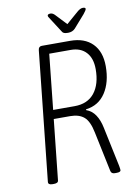

<svg xmlns="http://www.w3.org/2000/svg" viewBox="-94 -914 687 976"><g transform="rotate(-10 250.0 -426.0)"><path d="M96 2Q74 2 75 -13L146 -681Q148 -700 165 -700H311Q385 -700 426 -658.5Q467 -617 467 -542Q467 -459 431.5 -405Q396 -351 330 -343V-339Q359 -329 377 -302Q395 -275 403 -235L446 -31Q449 -14 449 -8Q448 2 427 2H418Q400 2 397 -14L354 -219Q342 -279 316 -301Q290 -323 245 -323H160L127 -12Q126 2 104 2ZM165 -369H276Q343 -369 378.5 -413.5Q414 -458 414 -536Q414 -592 385.5 -623Q357 -654 306 -654H195ZM403 -854Q417 -854 417 -847Q417 -840 402 -822L345 -757Q331 -742 308 -742Q294 -742 287 -745Q280 -748 276 -756L233 -823Q229 -830 225 -835.5Q221 -841 221 -845Q221 -854 237 -854Q249 -854 262 -839L312 -786L373 -839Q390 -854 403 -854Z"/></g></svg>

Font: Asap Condensed Condensed ExtraLight
Style: Italic
Weight: 200
Width: 3
Italic angle: -6°
Designer: Pablo Cosgaya
Foundry: Omnibus-Type
Version: Version 3.001; ttfautohint (v1.8.4.7-5d5b)